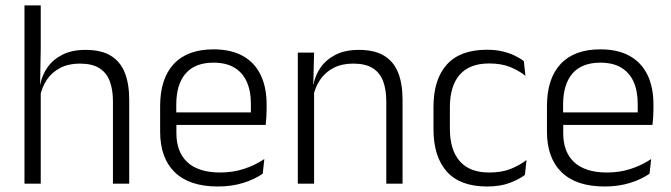

<svg xmlns="http://www.w3.org/2000/svg" viewBox="-20 -683 2495 714"><path d="M400 0V-306Q400 -349.5 388.2 -381Q376.5 -412.5 349.5 -429.5Q322.5 -446.5 277 -446.5Q235 -446.5 204 -430.5Q173 -414.5 154.2 -386.5Q135.5 -358.5 128.5 -323L113 -367.5H129.5Q136 -403.5 156.8 -432.8Q177.5 -462 212.5 -479.8Q247.5 -497.5 298 -497.5Q357 -497.5 392.5 -475.5Q428 -453.5 444.2 -412.2Q460.5 -371 460.5 -312V0ZM71 0V-663H131.5V-501L129 -361L131.5 -356V0Z M790 10.5Q684.5 10.5 630 -42.5Q575.5 -95.5 575.5 -193.5V-288.5Q575.5 -390.5 626.2 -445Q677 -499.5 774 -499.5Q839 -499.5 883 -475Q927 -450.5 949.2 -404.5Q971.5 -358.5 971.5 -294V-276.5Q971.5 -262 970.5 -247.5Q969.5 -233 968 -218.5H912Q913 -240.5 913 -260.2Q913 -280 913 -296.5Q913 -345.5 897.2 -379.8Q881.5 -414 850.8 -432Q820 -450 774 -450Q705.5 -450 670.5 -409.8Q635.5 -369.5 635.5 -293.5V-246L636 -238V-187.5Q636 -154 645.8 -127Q655.5 -100 675.8 -80.8Q696 -61.5 726.8 -51.5Q757.5 -41.5 798.5 -41.5Q846 -41.5 886.8 -54.8Q927.5 -68 963 -91.5L957 -37Q926 -15.5 883.5 -2.5Q841 10.5 790 10.5ZM607 -218.5V-265H954.5V-218.5Z M1416.5 0V-306Q1416.5 -349.5 1404.8 -381Q1393 -412.5 1366 -429.5Q1339 -446.5 1293.5 -446.5Q1251.5 -446.5 1220.5 -430.5Q1189.5 -414.5 1170.5 -386.5Q1151.5 -358.5 1144.5 -322.5L1132 -367.5H1145.5Q1152 -403.5 1172.8 -432.8Q1193.5 -462 1228.8 -479.8Q1264 -497.5 1314.5 -497.5Q1373.5 -497.5 1409 -475.5Q1444.5 -453.5 1460.8 -412.2Q1477 -371 1477 -312V0ZM1087.5 0V-487.5H1148L1145 -367L1148 -364V0Z M1791 10.5Q1691 10.5 1641.5 -45Q1592 -100.5 1592 -203V-285Q1592 -387.5 1641.5 -442.8Q1691 -498 1791 -498Q1823.5 -498 1849.2 -491.8Q1875 -485.5 1895 -475.8Q1915 -466 1928 -455.5L1934 -401Q1910.5 -420 1877.8 -433.5Q1845 -447 1799 -447Q1726 -447 1689.5 -405Q1653 -363 1653 -284V-204.5Q1653 -126 1689.5 -83.8Q1726 -41.5 1799.5 -41.5Q1846.5 -41.5 1880 -55.2Q1913.5 -69 1938 -88L1932 -32.5Q1911 -16.5 1876 -3Q1841 10.5 1791 10.5Z M2228.5 10.5Q2123 10.5 2068.5 -42.5Q2014 -95.5 2014 -193.5V-288.5Q2014 -390.5 2064.8 -445Q2115.5 -499.5 2212.5 -499.5Q2277.5 -499.5 2321.5 -475Q2365.5 -450.5 2387.8 -404.5Q2410 -358.5 2410 -294V-276.5Q2410 -262 2409 -247.5Q2408 -233 2406.5 -218.5H2350.5Q2351.5 -240.5 2351.5 -260.2Q2351.5 -280 2351.5 -296.5Q2351.5 -345.5 2335.8 -379.8Q2320 -414 2289.2 -432Q2258.5 -450 2212.5 -450Q2144 -450 2109 -409.8Q2074 -369.5 2074 -293.5V-246L2074.5 -238V-187.5Q2074.5 -154 2084.2 -127Q2094 -100 2114.2 -80.8Q2134.5 -61.5 2165.2 -51.5Q2196 -41.5 2237 -41.5Q2284.5 -41.5 2325.2 -54.8Q2366 -68 2401.5 -91.5L2395.5 -37Q2364.5 -15.5 2322 -2.5Q2279.5 10.5 2228.5 10.5ZM2045.5 -218.5V-265H2393V-218.5Z"/></svg>

Font: Anek Bangla Light
Style: Regular
Weight: 300
Designer: Sulekha Rajkumar (Bangla), Yesha Goshar (Latin)
Foundry: Ek Type
Version: Version 1.003